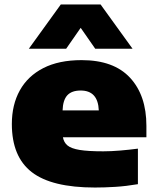

<svg xmlns="http://www.w3.org/2000/svg" viewBox="-20 -828 703 859"><path d="M405 11Q211 11 122 -58Q33 -127 33 -273Q33 -359.5 68.8 -423.8Q104.5 -488 174 -523.5Q243.5 -559 345 -559Q489 -559 562 -480Q635 -401 635 -265V-214H261.5Q265.5 -191 282 -177.2Q298.5 -163.5 336.2 -157.2Q374 -151 442 -151Q476.5 -151 518 -154.5Q559.5 -158 597 -163V-4Q544 5 496 8Q448 11 405 11ZM341 -423Q300.5 -423 281 -401.5Q261.5 -380 260 -334H422Q418.5 -423 341 -423ZM109 -610 252 -808H430L573 -610H406L341 -703.5L276 -610Z"/></svg>

Font: Encode Sans Exp Black
Style: Regular
Weight: 900
Width: 7
Designer: Multiple Designers
Foundry: Impallari Type
Version: Version 3.002; ttfautohint (v1.8.3) -l 8 -r 50 -G 200 -x 14 